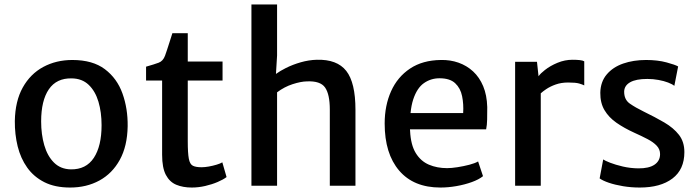

<svg xmlns="http://www.w3.org/2000/svg" viewBox="-20 -833 3137 861"><path d="M294.5 8Q226.5 8 179 -16Q131.5 -40 102 -81.5Q72.5 -123 59.2 -176.8Q46 -230.5 46.5 -290Q48 -379.5 82 -440.5Q116 -501.5 174 -532.8Q232 -564 304.5 -564Q395.5 -564 450.2 -522.8Q505 -481.5 529.2 -413.8Q553.5 -346 552.5 -267Q551 -177.5 517.2 -116.2Q483.5 -55 425.8 -23.5Q368 8 294.5 8ZM297.5 -73.5Q366 -72.5 400.8 -125.2Q435.5 -178 435.5 -271.5Q435.5 -329.5 421.5 -376.8Q407.5 -424 377.8 -452.5Q348 -481 301.5 -481.5Q233.5 -483 199 -432.5Q164.5 -382 164.5 -288.5Q164.5 -230.5 178.5 -182Q192.5 -133.5 222 -104Q251.5 -74.5 297.5 -73.5Z M840 8Q800.5 8 770.5 -4.5Q740.5 -17 723.8 -48.8Q707 -80.5 707 -139V-472H635V-534Q672 -544.5 691.5 -551.8Q711 -559 720 -583Q724 -594 729 -609.2Q734 -624.5 740 -643.2Q746 -662 753 -684H822V-557H978V-472H822V-200Q822 -146 826.8 -121.2Q831.5 -96.5 844.8 -89.8Q858 -83 884 -83Q898 -83 916.2 -86.2Q934.5 -89.5 951.2 -94.5Q968 -99.5 977 -105L996 -39Q981 -27.5 955.8 -16.8Q930.5 -6 900.2 1Q870 8 840 8Z M1107.5 0V-813H1222.5V-584L1217.5 -501.5Q1236 -515 1262 -528Q1293 -543.5 1329 -553.8Q1365 -564 1400.5 -565Q1491.5 -567.5 1532.8 -515Q1574 -462.5 1574 -340.5V0H1459V-341.5Q1459 -410 1437.8 -440.5Q1416.5 -471 1355.5 -468Q1329 -467.5 1292 -455.5Q1255 -443.5 1222.5 -419V0Z M1955 8Q1835 8 1770 -68Q1705 -144 1705 -279Q1705 -360 1733.8 -424Q1762.5 -488 1818.8 -525.5Q1875 -563 1957 -564Q1999 -565 2036 -552Q2073 -539 2101.5 -512.8Q2130 -486.5 2146.8 -446.5Q2163.5 -406.5 2165 -353Q2165 -321.5 2164.5 -296.8Q2164 -272 2160 -253H1818.5Q1819 -249.5 1819 -246Q1822 -183 1844.5 -146.5Q1867 -110 1903.5 -94.5Q1940 -79 1985 -79Q2004 -79 2031.5 -83.2Q2059 -87.5 2084.8 -94.2Q2110.5 -101 2124 -109L2146 -43Q2127.5 -28 2095.8 -16.5Q2064 -5 2027 1.5Q1990 8 1955 8ZM2057 -326Q2059.5 -366 2052.2 -401.8Q2045 -437.5 2021.2 -459.8Q1997.5 -482 1951 -482Q1912 -482 1881 -460.2Q1850 -438.5 1833 -387Q1824.5 -361 1821 -326Z M2290 0V-556H2388L2395 -491Q2404 -504 2423.5 -519Q2447.5 -538 2480.2 -551.5Q2513 -565 2547 -565Q2566 -565 2579.8 -563.5Q2593.5 -562 2600 -558V-450Q2592.5 -454 2577.2 -458.5Q2562 -463 2528 -463Q2497 -463 2472.2 -454.2Q2447.5 -445.5 2429 -433Q2415 -423.5 2405 -414.5V0Z M2669 -33 2685 -118Q2692.5 -112.5 2716.2 -103.2Q2740 -94 2773.2 -86.2Q2806.5 -78.5 2842 -78Q2890 -77.5 2915 -94.5Q2940 -111.5 2940 -142Q2940 -163.5 2925 -179.5Q2910 -195.5 2883.8 -209.2Q2857.5 -223 2824 -238Q2779 -258.5 2744.5 -282.5Q2710 -306.5 2690.8 -339Q2671.5 -371.5 2672 -417Q2673 -466.5 2700.8 -499.2Q2728.5 -532 2774.5 -548Q2820.5 -564 2877 -564Q2929.5 -564 2969 -553.2Q3008.5 -542.5 3021 -535L3004 -448Q2995 -455.5 2976.2 -462.8Q2957.5 -470 2933 -474.5Q2908.5 -479 2883 -479Q2832 -479 2806 -464.2Q2780 -449.5 2779 -423Q2778.5 -386.5 2804.2 -368.5Q2830 -350.5 2866 -333Q2917.5 -308 2959 -283.8Q3000.5 -259.5 3024.8 -228.2Q3049 -197 3049 -151Q3049 -73 2995.5 -32.5Q2942 8 2849 8Q2810.5 8 2774.2 2Q2738 -4 2710.2 -13.5Q2682.5 -23 2669 -33Z"/></svg>

Font: Koeln Type Sans
Style: Regular
Weight: 400
Designer: Eben Sorkin
Foundry: Eben Sorkin
Version: Version 2.001